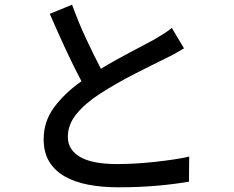

<svg xmlns="http://www.w3.org/2000/svg" viewBox="-20 -769 996 818"><path d="M764 -563Q746 -552 726 -541Q706 -530 683 -519Q659 -507 625.5 -490.5Q592 -474 554 -454.5Q516 -435 477.5 -413Q439 -391 405 -369Q342 -328 305.5 -283Q269 -238 269 -186Q269 -131 321 -100.5Q373 -70 480 -70Q518 -70 559.5 -72.5Q601 -75 641.5 -79.5Q682 -84 719.5 -89.5Q757 -95 786 -102L785 5Q728 15 651.5 22Q575 29 484 29Q415 29 357 18Q299 7 256.5 -17Q214 -41 190 -80Q166 -119 166 -176Q166 -251 210 -311Q254 -371 327 -423Q295 -483 260 -558.5Q225 -634 192 -710L287 -749Q315 -672 347.5 -602.5Q380 -533 410 -476Q441 -495 473.5 -513Q506 -531 536 -547Q566 -563 592 -576.5Q618 -590 636 -600Q659 -614 677 -625Q695 -636 712 -650Z"/></svg>

Font: Kinto Sans Med
Style: Regular
Weight: 500
Designer: Authors: Ryoko NISHIZUKA  (kana & ideographs); Paul D. Hunt (Latin, Greek & Cyrillic); Wenlong ZHANG  (bopomofo); Sandol
Foundry: Adobe Systems Incorporated, ookami Inc.
Version: Version 0.001